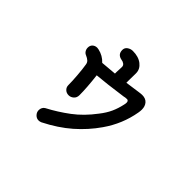

<svg xmlns="http://www.w3.org/2000/svg" viewBox="-166 -1042 1332 1332"><g transform="rotate(45 500.0 -376.0)"><path d="M792 -534Q792 -520 789 -503Q766 -370 687 -257Q628 -172 549 -103Q470 -34 361 21Q349 26 338 26Q318 26 303 10.5Q288 -5 288 -26Q288 -39 294 -50.5Q300 -62 311 -68Q391 -110 464.5 -165Q538 -220 601 -304Q634 -346 652 -385.5Q670 -425 680 -472Q683 -483 683 -494Q683 -503 678.5 -508Q674 -513 668 -513Q651 -513 637 -509Q487 -488 402 -481Q415 -371 415 -299Q415 -274 398.5 -259.5Q382 -245 362 -245Q340 -245 325.5 -259Q311 -273 311 -293Q311 -332 306.5 -388Q302 -444 296 -480Q294 -497 283 -507.5Q272 -518 251 -527Q238 -532 230 -544.5Q222 -557 222 -573Q222 -594 235.5 -606.5Q249 -619 270 -619Q276 -619 284 -617Q334 -606 368 -569L483 -579V-595Q483 -616 485 -640V-647Q485 -660 474 -668.5Q463 -677 447 -679Q403 -687 403 -731Q403 -753 421 -765.5Q439 -778 460 -778Q516 -778 550.5 -751Q585 -724 585 -684V-674Q584 -659 584 -615V-590Q674 -602 691 -605Q711 -608 722 -608Q756 -608 774 -587.5Q792 -567 792 -534Z"/></g></svg>

Font: Tsukimi Rounded SemiBold
Style: Regular
Weight: 600
Designer: Takashi Funayama
Foundry: Takashi Funayama
Version: Version 1.032; ttfautohint (v1.8.3)